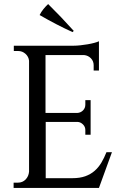

<svg xmlns="http://www.w3.org/2000/svg" viewBox="-20 -923 617 945"><path d="M467 2H47V-24H68Q91 -24 106 -39.5Q121 -55 123 -78V-624Q121 -644 105.5 -658Q90 -672 69 -672H48V-698H342Q357 -698 375.5 -700Q394 -702 411.5 -705Q429 -708 444 -712Q459 -716 467 -720V-576H441V-602Q441 -622 427.5 -636Q414 -650 394 -652H204V-367H360Q377 -368 388.5 -379.5Q400 -391 400 -408V-430H426V-260H400V-283Q400 -299 388.5 -310.5Q377 -322 362 -323H205V-46H336Q373 -46 399.5 -55.5Q426 -65 445.5 -82Q465 -99 479 -122.5Q493 -146 504 -174H531ZM337 -765Q256 -802 175 -849Q183 -865 194 -878.5Q205 -892 217 -903Q280 -841 343 -771Z"/></svg>

Font: Constantine
Style: Regular
Weight: 400
Designer: Dukom Design
Version: Version 1.001;PS 001.001;hotconv 1.0.56;makeotf.lib2.0.21325